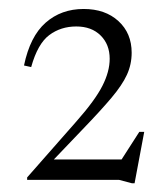

<svg xmlns="http://www.w3.org/2000/svg" viewBox="-20 -697 373 428"><path d="M301.5 -403 280 -288.5H274L245.5 -296H40.5V-301.5L150 -426Q192 -473.5 208.2 -505.5Q224.5 -537.5 224.5 -566Q224.5 -598 204.2 -618Q184 -638 150 -638Q115.5 -638 89.8 -618.8Q64 -599.5 49.5 -547.5L33.5 -551Q47 -616 81.8 -646.5Q116.5 -677 166.5 -677Q214.5 -677 244 -650Q273.5 -623 273.5 -579.5Q273.5 -553.5 263 -530.5Q252.5 -507.5 228.5 -479Q204.5 -450.5 164.5 -409L100 -341.5H251L290.5 -403Z"/></svg>

Font: Newsreader Text Light
Style: Regular
Weight: 300
Designer: Hugues Gentile
Foundry: Production Type
Version: Version 1.002